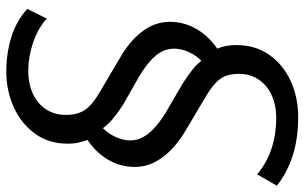

<svg xmlns="http://www.w3.org/2000/svg" viewBox="-198 -560 943 594"><g transform="rotate(-90 273.0 -262.5)"><path d="M208 189Q142 189 89 172Q36 155 -4 123L31 62Q52 80 79 93.5Q106 107 138 114Q170 121 205 121Q247 121 278 106Q309 91 325.5 65Q342 39 342 6Q342 -32 325.5 -53.5Q309 -75 270 -98L167 -159Q130 -181 105 -206Q80 -231 67 -258.5Q54 -286 54 -316Q54 -362 77.5 -401Q101 -440 144 -467L140 -456Q134 -471 130 -487.5Q126 -504 126 -525Q126 -582 156.5 -624.5Q187 -667 238 -690.5Q289 -714 349 -714Q405 -714 455.5 -698.5Q506 -683 543 -649L513 -589Q483 -616 439 -631Q395 -646 352 -646Q310 -646 279 -631Q248 -616 231.5 -590Q215 -564 215 -530Q215 -493 231 -470Q247 -447 287 -424L387 -365Q426 -343 451.5 -318Q477 -293 490 -266Q503 -239 503 -208Q503 -163 479.5 -123.5Q456 -84 412 -56L415 -72Q423 -57 427 -39.5Q431 -22 431 -2Q431 57 400.5 100Q370 143 319.5 166Q269 189 208 189ZM136 -331Q136 -310 146 -291.5Q156 -273 174.5 -256Q193 -239 220 -222L311 -169Q338 -152 357 -136.5Q376 -121 388 -103L376 -104Q398 -124 409 -148.5Q420 -173 420 -194Q420 -215 410.5 -233.5Q401 -252 381.5 -269Q362 -286 334 -303L246 -353Q220 -370 201 -386Q182 -402 170 -421L182 -423Q159 -402 147.5 -377.5Q136 -353 136 -331Z"/></g></svg>

Font: Nunito Sans 12pt ExtraLight 12pt Medium
Style: Italic
Weight: 500
Italic angle: -9°
Version: Version 3.101;gftools[0.9.27]